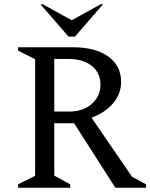

<svg xmlns="http://www.w3.org/2000/svg" viewBox="-20 -882 706 902"><path d="M65 0V-16L145 -56V-604L65 -644V-660H323Q428 -660 488.5 -616.5Q549 -573 549 -497Q549 -441 511 -396.5Q473 -352 410 -329L600 -52L666 -16V0H522L328 -303H235V-57L310 -16V0ZM300 -605H235V-358H306Q369 -358 410.5 -393.5Q452 -429 452 -484Q452 -540 411 -572.5Q370 -605 300 -605ZM302 -710 170 -862H181L317 -787L453 -862H464L332 -710Z"/></svg>

Font: Spectral
Style: Regular
Weight: 400
Designer: Jean-Baptiste Levee
Foundry: Production Type
Version: Version 1.002